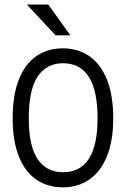

<svg xmlns="http://www.w3.org/2000/svg" viewBox="-20 -804 548 837"><path d="M35.2 -288.6Q35.2 -390.1 62.7 -458.5Q90.3 -526.9 139.4 -560.1Q188.5 -593.3 254.4 -593.3Q318.8 -593.3 368.2 -560.1Q417.5 -526.9 445.6 -458.5Q473.6 -390.1 473.6 -288.6Q473.6 -189 445.6 -121.3Q417.5 -53.7 368.2 -20.5Q318.8 12.7 254.4 12.7Q189 12.7 139.6 -20.3Q90.3 -53.2 62.7 -120.8Q35.2 -188.5 35.2 -288.6ZM405.3 -288.6Q405.3 -528.3 254.4 -528.3Q183.6 -528.3 144.5 -470.7Q105.5 -413.1 105.5 -288.6Q105.5 -166.5 144.5 -109.9Q183.6 -53.2 254.4 -53.2Q405.3 -53.2 405.3 -288.6ZM97.2 -784.2H190.4L286.6 -649.9H222.2Z"/></svg>

Font: Decalotype Light
Style: Regular
Weight: 300
Designer: Alfredo Marco Pradil
Foundry: Alfredo Marco Pradil
Version: Version 1.0